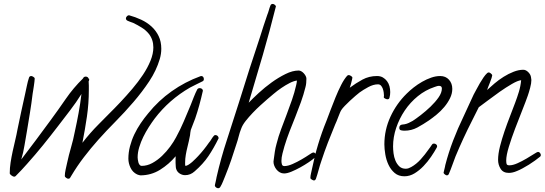

<svg xmlns="http://www.w3.org/2000/svg" viewBox="-20 -866 2811 991"><path d="M812.5 -614.3Q812.5 -587.9 804.7 -561.5Q787.1 -502 750.5 -446.8Q713.9 -391.6 668.9 -339.4Q624 -287.1 576.2 -238.8Q528.3 -190.4 487.3 -144.5Q448.2 -100.6 413.1 -54.7Q377.9 -8.8 347.7 42Q344.7 46.9 341.8 51.8Q338.9 56.6 332 56.6Q328.1 56.6 321.3 51.8Q314.5 46.9 314.5 43Q314.5 28.3 318.8 8.8Q323.2 -10.7 326.2 -24.4Q335 -65.4 346.7 -105.5Q358.4 -145.5 366.2 -186.5Q377 -235.4 385.7 -283.2Q394.5 -331.1 400.4 -380.9Q373 -336.9 341.8 -296.4Q310.5 -255.9 279.3 -214.8Q241.2 -165 201.7 -116.2Q162.1 -67.4 120.1 -20.5Q105.5 -3.9 90.8 11.7Q76.2 27.3 60.5 43Q57.6 45.9 52.7 45.9Q47.9 45.9 39.1 39.6Q30.3 33.2 30.3 28.3Q30.3 1 34.7 -27.3Q39.1 -55.7 45.4 -85Q51.8 -114.3 58.6 -142.6Q65.4 -170.9 70.3 -198.2Q80.1 -244.1 89.4 -289.1Q98.6 -334 109.4 -379.9Q114.3 -401.4 118.7 -423.3Q123 -445.3 129.9 -465.8Q132.8 -473.6 141.6 -473.6Q145.5 -473.6 152.3 -469.2Q159.2 -464.8 159.2 -460.9Q159.2 -454.1 157.7 -443.8Q156.2 -433.6 154.8 -422.4Q153.3 -411.1 151.4 -400.4Q149.4 -389.6 148.4 -381.8Q142.6 -333 134.8 -285.2Q127 -237.3 119.1 -189.5Q112.3 -152.3 106.4 -115.7Q100.6 -79.1 89.8 -43Q127.9 -92.8 165.5 -143.1Q203.1 -193.4 240.2 -244.1Q281.2 -299.8 319.8 -356Q358.4 -412.1 408.2 -460.9Q412.1 -470.7 422.9 -470.7Q427.7 -470.7 432.1 -467.8Q436.5 -464.8 436.5 -460Q437.5 -460 437.5 -460.4Q437.5 -460.9 438.5 -460.9Q439.5 -460.9 439.9 -458.5Q440.4 -456.1 440.4 -454.1Q440.4 -452.1 439.5 -450.2Q438.5 -448.2 437.5 -446.3Q438.5 -435.5 438.5 -424.3Q438.5 -413.1 438.5 -401.4Q438.5 -332 428.7 -264.6Q418.9 -197.3 405.3 -128.9Q424.8 -154.3 445.8 -178.2Q466.8 -202.1 489.3 -224.6Q510.7 -247.1 540.5 -276.4Q570.3 -305.7 601.6 -338.9Q632.8 -372.1 663.1 -407.7Q693.4 -443.4 717.8 -480Q742.2 -516.6 756.8 -552.7Q771.5 -588.9 771.5 -621.1Q771.5 -661.1 749 -690.4Q733.4 -710 711.4 -723.6Q689.5 -737.3 667 -748Q659.2 -751 651.9 -753.4Q644.5 -755.9 638.7 -758.8Q629.9 -762.7 629.9 -771.5Q629.9 -776.4 634.8 -781.7Q639.6 -787.1 644.5 -787.1H646.5Q678.7 -778.3 709 -764.2Q739.3 -750 762.2 -729Q785.2 -708 798.8 -679.7Q812.5 -651.4 812.5 -614.3Z M1108.4 -152.3Q1083 -100.6 1055.7 -60.1Q1028.3 -19.5 984.4 18.6Q962.9 38.1 935.5 38.1Q920.9 38.1 907.7 29.8Q894.5 21.5 889.6 6.8Q887.7 2 887.2 -6.8Q886.7 -15.6 886.2 -25.4Q885.7 -35.2 886.2 -44.4Q886.7 -53.7 886.7 -59.6Q852.5 -18.6 806.2 10.3Q759.8 39.1 704.1 39.1Q701.2 39.1 695.8 37.1Q690.4 35.2 687.5 34.2Q665 23.4 653.8 0Q642.6 -23.4 642.6 -46.9Q642.6 -79.1 650.9 -110.8Q659.2 -142.6 673.3 -172.4Q687.5 -202.1 706.1 -229.5Q724.6 -256.8 745.1 -281.2Q797.9 -346.7 866.2 -395Q934.6 -443.4 1014.6 -472.7Q1015.6 -473.6 1018.6 -473.6Q1025.4 -473.6 1028.8 -468.8Q1032.2 -463.9 1032.2 -458Q1032.2 -449.2 1025.4 -446.3Q1008.8 -437.5 992.7 -430.2Q976.6 -422.9 960.9 -414.1Q852.5 -351.6 778.3 -253.9Q763.7 -234.4 748 -210Q732.4 -185.5 719.7 -159.7Q707 -133.8 698.7 -106.4Q690.4 -79.1 690.4 -53.7Q690.4 -49.8 691.4 -42.5Q692.4 -35.2 694.3 -27.8Q696.3 -20.5 700.7 -15.1Q705.1 -9.8 710.9 -9.8Q739.3 -9.8 766.1 -24.4Q793 -39.1 816.4 -61.5Q839.8 -84 858.4 -109.4Q877 -134.8 888.7 -157.2Q911.1 -198.2 928.7 -239.7Q946.3 -281.2 963.9 -323.2Q970.7 -340.8 980 -364.3Q989.3 -387.7 998 -404.3Q1002 -411.1 1010.7 -411.1Q1017.6 -411.1 1022.5 -407.2Q1027.3 -403.3 1027.3 -396.5L1026.4 -394.5Q1018.6 -359.4 1008.8 -323.7Q999 -288.1 987.3 -253.9Q982.4 -240.2 975.6 -223.6Q968.8 -207 964.8 -195.3Q962.9 -188.5 962.4 -181.6Q961.9 -174.8 960.9 -168Q958 -152.3 954.6 -137.2Q951.2 -122.1 947.3 -106.4Q942.4 -86.9 939 -66.9Q935.5 -46.9 935.5 -26.4Q935.5 -21.5 935.5 -17.6Q935.5 -13.7 936.5 -9.8Q943.4 -9.8 952.6 -15.6Q961.9 -21.5 971.7 -29.8Q981.4 -38.1 989.7 -46.9Q998 -55.7 1002.9 -60.5Q1032.2 -91.8 1058.6 -129.9Q1065.4 -137.7 1070.8 -147Q1076.2 -156.2 1083 -164.1Q1085.9 -168.9 1091.8 -168.9Q1098.6 -168.9 1103.5 -164.1Q1108.4 -159.2 1108.4 -152.3Z M1611.3 -63.5Q1611.3 -55.7 1606.4 -53.7Q1594.7 -43 1573.7 -28.8Q1552.7 -14.6 1529.8 -2Q1506.8 10.7 1484.4 20Q1461.9 29.3 1446.3 29.3Q1434.6 29.3 1424.8 23.9Q1415 18.6 1407.7 9.8Q1400.4 1 1396 -9.8Q1391.6 -20.5 1391.6 -31.2Q1391.6 -33.2 1392.1 -35.6Q1392.6 -38.1 1392.6 -40Q1395.5 -61.5 1398.4 -82Q1401.4 -102.5 1407.2 -123Q1417 -162.1 1431.2 -199.7Q1445.3 -237.3 1459.5 -274.9Q1473.6 -312.5 1486.8 -350.1Q1500 -387.7 1508.8 -426.8Q1510.7 -432.6 1511.2 -438.5Q1511.7 -444.3 1512.7 -450.2Q1496.1 -448.2 1475.1 -437.5Q1454.1 -426.8 1432.6 -412.1Q1411.1 -397.5 1392.1 -381.3Q1373 -365.2 1360.4 -354.5Q1344.7 -340.8 1324.2 -322.3Q1303.7 -303.7 1284.2 -283.2Q1264.6 -262.7 1248 -241.7Q1231.4 -220.7 1224.6 -201.2Q1216.8 -181.6 1211.9 -161.6Q1207 -141.6 1200.2 -122.1Q1187.5 -81.1 1173.3 -40Q1159.2 1 1142.6 42Q1136.7 55.7 1130.9 70.8Q1125 85.9 1117.2 98.6Q1113.3 105.5 1105.5 105.5Q1100.6 105.5 1094.7 101.1Q1088.9 96.7 1088.9 90.8Q1088.9 89.8 1090.3 84Q1091.8 78.1 1093.3 70.8Q1094.7 63.5 1096.2 57.1Q1097.7 50.8 1097.7 48.8Q1120.1 -49.8 1151.4 -144.5Q1182.6 -239.3 1212.9 -335.9Q1239.3 -421.9 1266.6 -506.3Q1293.9 -590.8 1322.3 -675.8Q1331.1 -704.1 1340.3 -732.4Q1349.6 -760.7 1359.4 -789.1Q1364.3 -800.8 1367.7 -813.5Q1371.1 -826.2 1376 -837.9Q1378.9 -845.7 1387.7 -845.7Q1392.6 -845.7 1398.4 -841.3Q1404.3 -836.9 1404.3 -831.1L1403.3 -830.1Q1372.1 -705.1 1336.4 -582Q1300.8 -459 1263.7 -335.9Q1284.2 -357.4 1315.4 -386.2Q1346.7 -415 1381.8 -440.4Q1417 -465.8 1453.6 -483.9Q1490.2 -502 1521.5 -502Q1528.3 -502 1535.2 -498Q1542 -494.1 1547.9 -487.8Q1553.7 -481.4 1557.6 -474.1Q1561.5 -466.8 1561.5 -460Q1561.5 -449.2 1560.5 -438Q1559.6 -426.8 1556.6 -416Q1546.9 -377 1533.2 -338.9Q1519.5 -300.8 1504.4 -263.2Q1489.3 -225.6 1474.6 -188Q1460 -150.4 1448.2 -111.3Q1443.4 -94.7 1438 -73.7Q1432.6 -52.7 1432.6 -35.2Q1432.6 -26.4 1435.1 -17.6Q1437.5 -8.8 1448.2 -8.8Q1465.8 -8.8 1490.2 -19.5Q1514.6 -30.3 1537.1 -43.5Q1559.6 -56.6 1576.2 -67.9Q1592.8 -79.1 1596.7 -79.1Q1603.5 -79.1 1607.4 -74.2Q1611.3 -69.3 1611.3 -63.5Z M1994.1 -390.6Q1994.1 -382.8 1993.2 -376Q1992.2 -369.1 1990.2 -361.3Q1988.3 -353.5 1979.5 -353.5Q1975.6 -353.5 1968.3 -356.9Q1960.9 -360.4 1960.9 -364.3L1961.9 -373Q1961.9 -379.9 1960.4 -389.6Q1959 -399.4 1955.6 -408.7Q1952.1 -418 1946.3 -424.3Q1940.4 -430.7 1930.7 -430.7Q1907.2 -430.7 1880.9 -416.5Q1854.5 -402.3 1835.9 -388.7Q1828.1 -382.8 1814.5 -371.1Q1800.8 -359.4 1786.1 -345.7Q1771.5 -332 1759.3 -319.3Q1747.1 -306.6 1742.2 -298.8Q1739.3 -294.9 1734.9 -284.7Q1730.5 -274.4 1726.1 -262.7Q1721.7 -251 1717.3 -240.2Q1712.9 -229.5 1710 -223.6Q1690.4 -176.8 1672.4 -129.9Q1654.3 -83 1638.7 -35.2Q1630.9 -12.7 1624.5 11.2Q1618.2 35.2 1610.4 57.6Q1606.4 65.4 1600.6 65.4Q1596.7 65.4 1589.4 61Q1582 56.6 1582 52.7Q1582 42 1585.4 28.3Q1588.9 14.6 1590.8 3.9Q1603.5 -59.6 1622.1 -121.1Q1640.6 -182.6 1665 -242.2Q1673.8 -265.6 1686 -297.9Q1698.2 -330.1 1711.9 -363.8Q1725.6 -397.5 1740.7 -427.2Q1755.9 -457 1771.5 -474.6Q1775.4 -478.5 1780.3 -478.5Q1784.2 -478.5 1791.5 -474.1Q1798.8 -469.7 1798.8 -464.8Q1798.8 -461.9 1796.9 -454.6Q1794.9 -447.3 1793 -439Q1791 -430.7 1788.6 -423.3Q1786.1 -416 1785.2 -413.1Q1816.4 -436.5 1850.6 -455.1Q1884.8 -473.6 1925.8 -473.6Q1943.4 -473.6 1956.1 -466.3Q1968.8 -459 1977.5 -447.3Q1986.3 -435.5 1990.2 -420.9Q1994.1 -406.2 1994.1 -390.6Z M2314.5 -407.2Q2314.5 -382.8 2302.7 -358.9Q2291 -335 2272.9 -313.5Q2254.9 -292 2233.4 -274.4Q2211.9 -256.8 2193.4 -244.1Q2165 -224.6 2134.3 -208Q2103.5 -191.4 2067.4 -191.4Q2059.6 -191.4 2050.3 -193.4Q2041 -195.3 2041 -206.1Q2041 -219.7 2053.7 -222.7Q2056.6 -223.6 2060.5 -223.6Q2064.5 -223.6 2068.4 -224.6Q2079.1 -226.6 2089.4 -231.4Q2099.6 -236.3 2110.4 -242.2Q2127 -252.9 2152.3 -272.5Q2177.7 -292 2202.1 -315.4Q2226.6 -338.9 2243.7 -363.3Q2260.7 -387.7 2260.7 -409.2Q2260.7 -422.9 2246.1 -422.9Q2240.2 -422.9 2234.4 -420.9Q2228.5 -418.9 2222.7 -417Q2175.8 -401.4 2136.7 -369.6Q2097.7 -337.9 2069.3 -295.9Q2041 -253.9 2024.9 -206.1Q2008.8 -158.2 2008.8 -110.4Q2008.8 -94.7 2011.2 -74.7Q2013.7 -54.7 2021 -37.1Q2028.3 -19.5 2041 -7.3Q2053.7 4.9 2074.2 4.9Q2082 4.9 2088.9 2.4Q2095.7 0 2102.5 -3.9Q2128.9 -18.6 2151.4 -43.5Q2173.8 -68.4 2191.4 -93.8Q2196.3 -99.6 2200.7 -106.4Q2205.1 -113.3 2210 -120.1Q2212.9 -125 2219.7 -125Q2225.6 -125 2231 -121.1Q2236.3 -117.2 2236.3 -110.4Q2236.3 -108.4 2234.4 -104.5Q2222.7 -83 2205.1 -57.1Q2187.5 -31.2 2166 -8.8Q2144.5 13.7 2119.6 28.8Q2094.7 43.9 2067.4 43.9Q2037.1 43.9 2017.1 26.9Q1997.1 9.8 1985.4 -15.1Q1973.6 -40 1968.8 -68.8Q1963.9 -97.7 1963.9 -121.1Q1963.9 -195.3 1995.1 -263.2Q2026.4 -331.1 2079.1 -382.8Q2094.7 -398.4 2115.2 -414.6Q2135.7 -430.7 2158.7 -443.8Q2181.6 -457 2205.6 -465.3Q2229.5 -473.6 2252 -473.6Q2280.3 -473.6 2297.4 -454.6Q2314.5 -435.5 2314.5 -407.2Z M2771.5 -65.4Q2771.5 -59.6 2766.6 -56.6Q2755.9 -47.9 2741.2 -37.1Q2726.6 -26.4 2710 -16.1Q2693.4 -5.9 2677.2 2.9Q2661.1 11.7 2648.4 16.6Q2626 26.4 2606.4 26.4Q2577.1 26.4 2564 5.4Q2550.8 -15.6 2550.8 -41Q2550.8 -71.3 2560.5 -109.9Q2570.3 -148.4 2584 -188.5Q2597.7 -228.5 2612.8 -267.1Q2627.9 -305.7 2638.7 -335Q2649.4 -363.3 2658.2 -392.1Q2667 -420.9 2669.9 -452.1Q2652.3 -450.2 2622.1 -432.6Q2591.8 -415 2559.1 -392.1Q2526.4 -369.1 2497.1 -346.7Q2467.8 -324.2 2451.2 -312.5L2416 -242.2Q2392.6 -196.3 2371.6 -150.9Q2350.6 -105.5 2331.1 -58.6Q2322.3 -36.1 2314.5 -13.7Q2306.6 8.8 2296.9 31.2Q2293.9 39.1 2286.1 39.1Q2282.2 39.1 2275.9 34.2Q2269.5 29.3 2269.5 25.4Q2269.5 24.4 2271 19Q2272.5 13.7 2273.9 6.8Q2275.4 0 2276.9 -5.9Q2278.3 -11.7 2278.3 -13.7Q2294.9 -78.1 2318.8 -140.6Q2342.8 -203.1 2372.1 -263.7Q2385.7 -292 2398.4 -320.8Q2411.1 -349.6 2424.8 -377.9Q2430.7 -388.7 2439 -404.3Q2447.3 -419.9 2456.5 -436Q2465.8 -452.1 2475.6 -466.3Q2485.4 -480.5 2494.1 -488.3Q2498 -492.2 2502.9 -492.2Q2506.8 -492.2 2513.7 -486.8Q2520.5 -481.4 2520.5 -476.6Q2520.5 -473.6 2517.1 -462.9Q2513.7 -452.1 2508.8 -439.9Q2503.9 -427.7 2499.5 -416.5Q2495.1 -405.3 2494.1 -401.4Q2510.7 -417 2532.7 -435.5Q2554.7 -454.1 2579.6 -469.7Q2604.5 -485.4 2630.9 -495.6Q2657.2 -505.9 2680.7 -505.9Q2694.3 -505.9 2706.5 -493.7Q2718.8 -481.4 2720.7 -467.8Q2722.7 -458 2722.7 -453.1Q2722.7 -436.5 2716.3 -412.6Q2710 -388.7 2704.1 -372.1Q2694.3 -343.8 2675.8 -297.4Q2657.2 -251 2638.7 -202.1Q2620.1 -153.3 2606.4 -108.4Q2592.8 -63.5 2592.8 -38.1Q2592.8 -27.3 2594.7 -20Q2596.7 -12.7 2609.4 -12.7Q2627 -12.7 2650.9 -23.4Q2674.8 -34.2 2697.3 -47.4Q2719.7 -60.5 2736.3 -71.3Q2752.9 -82 2756.8 -82Q2762.7 -82 2767.1 -76.7Q2771.5 -71.3 2771.5 -65.4Z"/></svg>

Font: Calligraffiti
Style: Regular
Weight: 400
Designer: Dathan Boardman
Foundry: Open Window
Version: Version 1.000